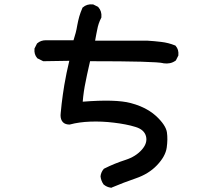

<svg xmlns="http://www.w3.org/2000/svg" viewBox="-20 -786 1040 894"><path d="M496.1 87.9Q477.5 85.4 463.4 73.7L462.4 73.2L461.9 72.3Q450.7 56.2 448.2 36.1V35.2V34.2Q449.2 24.9 452.9 16.6Q456.5 8.3 462.4 1.5L463.4 0L465.3 -1Q512.7 -24.9 564.5 -41.5Q612.8 -57.1 641.1 -89.8Q668 -120.6 659.7 -151.9Q651.4 -182.6 611.3 -194.8Q589.4 -201.7 564.2 -206.5Q539.1 -211.4 510.5 -214.8Q481.9 -218.3 454.6 -219.5Q427.2 -220.7 400.9 -219.7Q348.1 -217.8 306.2 -206.5L305.2 -206.1H303.7Q299.8 -206.1 295.9 -206.5Q276.4 -209 268.1 -223.4Q259.8 -237.8 262.7 -259.8Q264.6 -281.7 267.1 -303.2Q269.5 -324.7 272.7 -346.2Q275.9 -367.7 279.3 -389.2Q289.1 -447.3 302.7 -502.9L183.6 -501H181.2L179.2 -502L155.8 -513.7L153.8 -514.6L152.8 -516.1Q138.2 -532.7 140.6 -558.6V-560.5L141.6 -562L151.4 -581.5L152.3 -583.5L153.8 -584.5Q162.1 -591.8 172.1 -595.2Q182.1 -598.6 193.4 -598.6H322.3Q328.1 -616.2 332.5 -633.3Q336.9 -650.4 339.8 -668.5Q341.8 -678.7 344 -689Q346.2 -699.2 349.1 -709Q352.1 -718.8 355.5 -728.5Q358.9 -738.3 363.3 -748L363.8 -750L365.7 -751.5Q384.3 -768.1 412.1 -765.6H413.6L415.5 -764.6L435.1 -754.9L436.5 -753.9L438 -752.4Q454.6 -733.9 452.1 -706.1V-704.6L451.2 -702.6Q444.3 -689.5 439.7 -675.8Q435.1 -662.1 432.6 -647.5Q430.7 -639.2 429.2 -630.9Q427.7 -622.6 426 -614Q424.3 -605.5 422.9 -596.7H665H665.5Q699.2 -594.7 731 -590.8Q764.2 -586.9 794.4 -574.7L796.9 -573.7L798.3 -571.8Q813 -555.2 810.5 -529.3V-527.3L809.6 -525.9L799.8 -506.3L798.8 -504.4L796.4 -502.9Q773.9 -486.8 741.7 -491.2H741.2L740.7 -491.7Q705.1 -501 399.4 -501Q396 -485.4 392.3 -469.5Q388.7 -453.6 385.3 -438Q381.8 -422.4 378.9 -406.2Q369.1 -360.8 365.2 -312.5Q518.1 -324.7 588.4 -306.2Q612.8 -299.8 634 -291Q655.3 -282.2 673.6 -270.8Q691.9 -259.3 707 -245.6Q752.4 -203.1 757.3 -169.4Q761.7 -137.7 756.3 -98.6Q750.5 -58.1 710.9 -16.6Q672.4 23.9 612.3 44.4Q555.2 64 501 86.9L498.5 88.4Z"/></svg>

Font: NaikaiFont
Style: Bold
Weight: 700
Version: Version 1.89